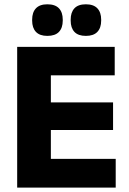

<svg xmlns="http://www.w3.org/2000/svg" viewBox="-20 -852 586 872"><path d="M58 0V-639H211V0ZM103.5 0V-130.5H505.5V0ZM147.5 -261.5V-387H493.5V-261.5ZM103 -510V-639H501V-510ZM195 -689Q160.5 -689 143.2 -707.2Q126 -725.5 126 -758.5V-762.5Q126 -796 143.2 -814.2Q160.5 -832.5 195 -832.5Q230.5 -832.5 247.8 -814.2Q265 -796 265 -762.5V-758.5Q265 -725.5 247.8 -707.2Q230.5 -689 195 -689ZM370 -689Q335 -689 318 -707.2Q301 -725.5 301 -758.5V-762.5Q301 -796 318 -814.2Q335 -832.5 370 -832.5Q405 -832.5 422.2 -814.2Q439.5 -796 439.5 -762.5V-758.5Q439.5 -725.5 422.2 -707.2Q405 -689 370 -689Z"/></svg>

Font: Anek Gurmukhi Medium
Style: Bold
Weight: 700
Version: Version 1.003